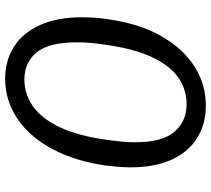

<svg xmlns="http://www.w3.org/2000/svg" viewBox="-56 -736 801 728"><g transform="rotate(-90 344.0 -371.5)"><path d="M409 -752Q479 -752 531.5 -718.5Q584 -685 613.5 -620Q643 -555 643 -460Q643 -438 641.5 -414.5Q640 -391 636 -365Q619 -242 571 -159Q523 -76 455.5 -33.5Q388 9 309 9Q239 9 186 -23.5Q133 -56 103.5 -120Q74 -184 74 -277Q74 -299 76 -323Q78 -347 81 -372Q95 -465 125.5 -535.5Q156 -606 200 -654.5Q244 -703 297.5 -727.5Q351 -752 409 -752ZM313 -64Q369 -64 414.5 -95.5Q460 -127 492 -195.5Q524 -264 539 -373Q544 -404 546 -431Q548 -458 548 -481Q548 -586 510 -632.5Q472 -679 407 -679Q352 -679 305.5 -646.5Q259 -614 226 -544.5Q193 -475 178 -364Q174 -335 171.5 -309Q169 -283 169 -260Q169 -157 208.5 -110.5Q248 -64 313 -64Z"/></g></svg>

Font: Libre Franklin
Style: Italic
Weight: 400
Italic angle: -8°
Designer: Pablo Impallari, Rodrigo Fuenzalida, Nhung Nguyen
Foundry: Impallari Type
Version: Version 3.000